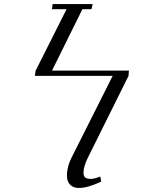

<svg xmlns="http://www.w3.org/2000/svg" viewBox="-20 -722 699 941"><path d="M150.9 -350.1 154.8 -376 306.2 -676.8H234.9L237.8 -702.1H434.1L428.2 -676.8H383.8L234.9 -376H611.8L609.9 -350.1L413.1 45.9Q389.2 92.3 389.2 124Q389.2 141.1 397.7 147.9Q406.2 154.8 424.8 154.8Q442.9 154.8 471.2 143.1L476.1 168Q410.6 199.2 366.2 199.2Q339.8 199.2 324 183.6Q308.1 168 308.1 139.2Q308.1 93.3 333 45.9L532.2 -350.1Z"/></svg>

Font: Dehuti
Style: Italic
Weight: 400
Version: Version 1.2